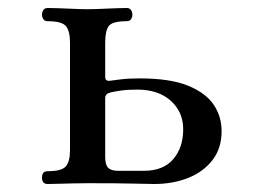

<svg xmlns="http://www.w3.org/2000/svg" viewBox="-20 -460 657 480"><path d="M99 0Q85 0 85 -16Q85 -32 99 -32Q135 -32 145 -44.5Q155 -57 155 -85V-354Q155 -382 145 -394.5Q135 -407 99 -407Q92 -407 88.5 -412Q85 -417 85 -423Q85 -430 88.5 -435Q92 -440 99 -440Q106 -440 124 -439.5Q142 -439 162.5 -438Q183 -437 199 -437Q216 -437 236 -438Q256 -439 273 -439.5Q290 -440 297 -440Q304 -440 307.5 -435Q311 -430 311 -423Q311 -417 307.5 -412Q304 -407 297 -407Q261 -407 252 -395Q243 -383 243 -354V-268Q243 -257 254 -258Q263 -259 281.5 -261.5Q300 -264 329 -264Q405 -264 449.5 -246Q494 -228 514 -198.5Q534 -169 534 -132Q534 -89 511 -59.5Q488 -30 450 -15Q412 0 365 0Q352 0 314 -1Q276 -2 199 -2Q183 -2 162.5 -1.5Q142 -1 124 -0.5Q106 0 99 0ZM275 -33H340Q388 -33 413 -62Q438 -91 438 -137Q438 -180 407 -208Q376 -236 323 -236Q298 -236 281.5 -233.5Q265 -231 257 -229Q243 -226 243 -215V-67Q243 -48 250.5 -40.5Q258 -33 275 -33Z"/></svg>

Font: Zen Old Mincho Medium
Style: Regular
Weight: 500
Designer: Yoshimichi Ohira
Foundry: Positype
Version: Version 1.500